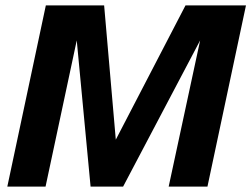

<svg xmlns="http://www.w3.org/2000/svg" viewBox="-20 -688 927 708"><path d="M7 0 149 -668H364L407 -173L664 -668H887L745 0H602L718 -539L434 0H314L263 -539L148 0Z"/></svg>

Font: Atkinson Hyperlegible Next
Style: Bold Italic
Weight: 700
Italic angle: -12°
Designer: Elliott Scott, Megan Eiswerth, Linus Boman, Theodore Petrosky, Letters from Sweden
Foundry: Applied Design Works, Letters from Sweden
Version: Version 2.001